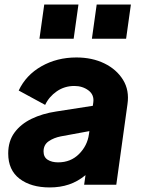

<svg xmlns="http://www.w3.org/2000/svg" viewBox="-20 -810 623 842"><path d="M198 12Q116 12 66 -26Q16 -64 16 -137Q16 -191 43.5 -228.5Q71 -266 118.5 -289Q166 -312 226 -321L387 -346L389 -360Q394 -394 368 -413.5Q342 -433 306 -433Q263 -433 229 -409.5Q195 -386 178 -350L62 -413Q94 -481 162 -519.5Q230 -558 315 -558Q384 -558 437.5 -532Q491 -506 519.5 -460Q548 -414 539 -353L490 0H349L355 -42Q321 -14 282.5 -1Q244 12 198 12ZM171 -146Q171 -121 189 -109.5Q207 -98 235 -98Q290 -98 326.5 -134.5Q363 -171 370 -221L372 -235L247 -212Q216 -206 193.5 -190.5Q171 -175 171 -146ZM153 -640 174 -790H324L303 -640ZM383 -640 404 -790H554L533 -640Z"/></svg>

Font: Plus Jakarta Sans ExtraBold
Style: Italic
Weight: 800
Italic angle: -8°
Designer: Gumpita Rahayu
Foundry: Tokotype
Version: Version 2.071; ttfautohint (v1.8.4.7-5d5b);gftools[0.9.29]